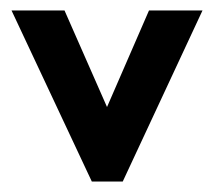

<svg xmlns="http://www.w3.org/2000/svg" viewBox="-20 -346 412 366"><path d="M2 -326 155 0H214L366 -326H264L184 -142L103 -326Z"/></svg>

Font: Rabbid Highway Sign II Hop
Style: Regular
Weight: 400
Foundry: Cannot Into Space Fonts
Version: Version 0.277